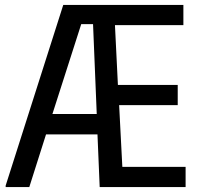

<svg xmlns="http://www.w3.org/2000/svg" viewBox="-20 -760 811 780"><path d="M3 -6 237 -740H725V-658H447L459 -415H702V-333H464L477 -82H734V0H385L376 -214H167L99 0H3ZM193 -297H373L358 -662H310Z"/></svg>

Font: Encode Sans Compressed
Style: Medium
Weight: 500
Designer: Pablo Impallari, Andres Torresi
Foundry: Pablo Impallari, Andres Torresi
Version: Version 1.000; ttfautohint (v1.00) -l 8 -r 50 -G 200 -x 14 -